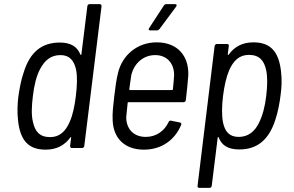

<svg xmlns="http://www.w3.org/2000/svg" viewBox="-20 -720 1431 934"><path d="M405 -690 376 -456C376 -452 373 -451 371 -455C356 -492 326 -513 271 -513C184 -513 126 -468 95 -367C82 -331 74 -283 69 -248C65 -213 63 -174 68 -132C79 -34 121 8 202 8C256 8 295 -14 322 -51C324 -54 327 -54 326 -50L321 -10C321 -4 324 0 330 0H379C385 0 389 -4 390 -10L474 -690C474 -696 471 -700 465 -700H416C410 -700 406 -696 405 -690ZM319 -127C299 -81 270 -53 224 -53C172 -53 150 -81 140 -128C132 -161 134 -205 140 -253C146 -305 157 -350 175 -384C197 -426 227 -452 274 -452C319 -452 340 -425 350 -382C357 -347 355 -302 349 -253C343 -204 334 -160 319 -127Z M832 -700H790C785 -700 780 -698 777 -693L706 -584C701 -577 703 -572 711 -572H744C749 -572 753 -575 756 -579L837 -688C841 -695 840 -700 832 -700ZM689 -54C630 -54 594 -93 594 -150C596 -169 598 -193 601 -219C601 -222 603 -223 605 -223H873C879 -223 883 -227 884 -233C889 -278 894 -321 896 -354C899 -448 844 -514 742 -514C649 -514 575 -453 554 -365C546 -333 541 -295 536 -253C531 -209 526 -170 528 -135C531 -49 585 8 680 8C765 8 830 -38 861 -112C864 -118 861 -123 856 -124L812 -133C807 -134 802 -132 800 -126C780 -83 740 -54 689 -54ZM735 -452C792 -452 827 -412 827 -355C826 -335 824 -311 821 -286C821 -283 819 -282 817 -282H612C610 -282 609 -283 609 -286C612 -311 616 -335 619 -356C633 -412 677 -452 735 -452Z M1347 -373C1336 -472 1293 -514 1213 -514C1158 -514 1120 -492 1093 -455C1091 -452 1088 -452 1088 -456L1093 -496C1094 -502 1091 -506 1085 -506H1035C1030 -506 1025 -502 1024 -496L941 184C940 190 944 194 949 194H999C1005 194 1009 190 1010 184L1039 -50C1039 -54 1042 -55 1044 -51C1058 -14 1088 7 1144 7C1230 7 1288 -38 1320 -139C1332 -175 1341 -223 1345 -258C1350 -293 1352 -332 1347 -373ZM1239 -121C1219 -80 1187 -54 1141 -54C1095 -54 1074 -81 1065 -124C1058 -159 1059 -204 1065 -253C1071 -302 1081 -346 1095 -379C1116 -425 1144 -453 1191 -453C1242 -453 1265 -425 1275 -378C1282 -345 1281 -301 1275 -253C1269 -201 1257 -156 1239 -121Z"/></svg>

Font: Barlow Semi Condensed
Style: Italic
Weight: 400
Width: 4
Italic angle: -7°
Designer: Jeremy Tribby
Foundry: Tribby Type
Version: Version 1.422;hotconv 1.0.109;makeotfexe 2.5.65596